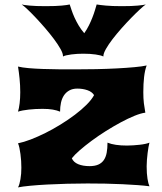

<svg xmlns="http://www.w3.org/2000/svg" viewBox="-20 -813 709 838"><path d="M58.6 4.9Q62 -1 64.7 -10.3Q67.4 -19.5 69.3 -31Q71.3 -42.5 72.3 -55.4Q73.2 -68.4 73.2 -81.1Q73.2 -94.7 72.3 -110.4Q71.3 -126 69.3 -140.6Q67.4 -155.3 64.7 -167.7Q62 -180.2 58.6 -187.5Q83 -192.4 114.3 -204.3Q145.5 -216.3 178.7 -232.9Q211.9 -249.5 245.1 -270Q278.3 -290.5 307.1 -312.3Q335.9 -334 357.9 -356Q379.9 -377.9 390.6 -397.9Q381.3 -412.6 361.3 -419.4Q341.3 -426.3 317.4 -426.3Q296.9 -426.3 282.5 -418.2Q268.1 -410.2 259 -396.5Q250 -382.8 246.1 -364.5Q242.2 -346.2 242.2 -325.7Q228.5 -331.5 210.2 -334.7Q191.9 -337.9 165.5 -337.9Q134.8 -337.9 105.5 -334.7Q76.2 -331.5 58.6 -325.7Q63 -339.8 65.7 -362.3Q68.4 -384.8 68.4 -410.2Q68.4 -440.9 65.4 -470Q62.5 -499 58.6 -522.5Q77.1 -518.1 105.2 -515.6Q133.3 -513.2 166.7 -512Q200.2 -510.7 237.1 -510.5Q273.9 -510.3 310.5 -510.3Q353.5 -510.3 400.1 -511.2Q446.8 -512.2 489.3 -514.4Q531.7 -516.6 566.4 -519.8Q601.1 -522.9 620.1 -527.3Q612.3 -506.3 608.9 -476.8Q605.5 -447.3 605.5 -410.6Q605.5 -383.3 607.9 -362.8Q610.4 -342.3 614.3 -321.3Q594.7 -318.8 566.7 -307.4Q538.6 -295.9 506.8 -278.8Q475.1 -261.7 442.1 -241Q409.2 -220.2 380.1 -198.7Q351.1 -177.2 328.1 -157.2Q305.2 -137.2 293.5 -122.1Q300.8 -105 321.3 -96.4Q341.8 -87.9 371.1 -87.9Q393.6 -87.9 408.7 -94.5Q423.8 -101.1 432.9 -114Q441.9 -127 445.6 -146.2Q449.2 -165.5 449.2 -190.4Q480 -177.7 534.2 -177.7Q547.4 -177.7 561.8 -178.7Q576.2 -179.7 589.6 -181.2Q603 -182.6 614.3 -185.1Q625.5 -187.5 632.3 -190.4Q630.4 -183.6 628.2 -171.6Q626 -159.7 624.3 -145.3Q622.6 -130.9 621.3 -115.7Q620.1 -100.6 620.1 -87.4Q620.1 -54.7 623.8 -32.5Q627.4 -10.3 632.3 0Q610.8 -2.9 580.6 -5.1Q550.3 -7.3 514.6 -9Q479 -10.7 439.9 -11.5Q400.9 -12.2 362.3 -12.2Q318.8 -12.2 272.9 -11Q227.1 -9.8 185.8 -7.6Q144.5 -5.4 111.1 -2.2Q77.6 1 58.6 4.9ZM254.9 -566.4V-568.4Q254.9 -580.1 243.9 -599.6Q232.9 -619.1 215.8 -642.1Q198.7 -665 177.7 -689.5Q156.7 -713.9 136.7 -735.1Q116.7 -756.3 100.1 -772Q83.5 -787.6 74.7 -793.5Q84 -791 109.4 -788.6Q134.8 -786.1 178.7 -786.1Q224.6 -786.1 249.5 -788.6Q274.4 -791 284.2 -793.5Q287.6 -783.2 292.5 -768.6Q297.4 -753.9 304.9 -737.1Q312.5 -720.2 323 -702.4Q333.5 -684.6 347.7 -668Q359.4 -684.6 368.2 -702.4Q377 -720.2 383.5 -737.1Q390.1 -753.9 394.5 -768.6Q398.9 -783.2 401.9 -793.5Q416.5 -791 442.4 -788.6Q468.3 -786.1 512.2 -786.1Q556.2 -786.1 581.5 -788.6Q606.9 -791 616.2 -793.5Q607.4 -787.6 590.3 -771.7Q573.2 -755.9 552.7 -734.9Q532.2 -713.9 510.5 -689.5Q488.8 -665 471.2 -642.1Q453.6 -619.1 442.4 -599.4Q431.2 -579.6 431.2 -567.9V-566.4Q420.9 -571.8 397.2 -575.2Q373.5 -578.6 343.8 -578.6Q331.1 -578.6 317.4 -577.9Q303.7 -577.1 291.3 -575.4Q278.8 -573.7 269.3 -571.5Q259.8 -569.3 254.9 -566.4Z"/></svg>

Font: Arbutus
Style: Regular
Weight: 400
Designer: Karolina Lach
Foundry: Sorkin Type Co.
Version: Version 1.003